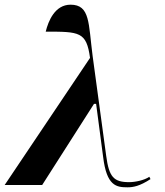

<svg xmlns="http://www.w3.org/2000/svg" viewBox="-47 -789 704 819"><path d="M-27 0H133L354 -346H363L393 -119C408 4 449 10 497 10C521 10 549 5 595 -25L590 -35C569 -20 529 -12 504 -12C438 -12 418 -34 406 -124L348 -551C330 -689 338 -769 254 -769C187 -769 159 -699 148 -654C292 -654 322 -654 337 -542Z"/></svg>

Font: Noto Serif Display
Style: Bold Italic
Weight: 700
Italic angle: -12°
Designer: Monotype Design Team
Foundry: Monotype Imaging Inc.
Version: Version 2.009